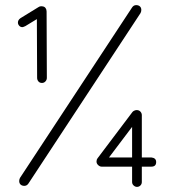

<svg xmlns="http://www.w3.org/2000/svg" viewBox="-20 -723 680 750"><path d="M144 -399Q135 -399 130 -405Q125 -411 125 -419L124 -654L130 -652L79 -621Q76 -620 73 -618.5Q70 -617 67 -617Q60 -617 55 -622.5Q50 -628 50 -635Q50 -645 60 -652L130 -695Q137 -700 147 -698Q154 -697 158 -691.5Q162 -686 162 -678L163 -419Q163 -411 157.5 -405Q152 -399 144 -399ZM75 3Q66 3 60.5 -2Q55 -7 55 -16Q55 -22 58 -28L496 -694Q502 -703 512 -703Q521 -703 526.5 -698Q532 -693 532 -684Q532 -678 529 -672L91 -6Q85 3 75 3ZM515 7Q508 7 502 1.5Q496 -4 496 -12V-242L501 -234L399 -99L400 -108H571Q590 -106 590 -90Q590 -72 571 -72H377Q370 -72 363.5 -78Q357 -84 357 -92Q357 -96 358 -99Q359 -102 362 -106L497 -285Q499 -288 504 -290.5Q509 -293 514 -293Q523 -293 528.5 -287Q534 -281 534 -273V-12Q534 -4 528.5 1.5Q523 7 515 7Z"/></svg>

Font: Quicksand Variable Light
Style: Regular
Weight: 300
Designer: Andrew Paglinawan
Foundry: Andrew Paglinawan
Version: Version 3.004